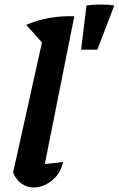

<svg xmlns="http://www.w3.org/2000/svg" viewBox="-20 -821 526 850"><path d="M175 -623 96 -711Q145 -732 198.5 -741.5Q252 -751 309 -749ZM166 -33 139 -92Q172 -94 201.5 -97Q231 -100 259 -104Q252 -69 232 -44Q212 -19 184.5 -5Q157 9 129 9Q100 9 75.5 -8Q51 -25 38 -57L183 -711L309 -749ZM339 -601 363 -797Q427 -805 486 -797L411 -601Z"/></svg>

Font: Piazzolla Thin ExtraBold
Style: Italic
Weight: 800
Italic angle: -11.3°
Version: Version 2.005